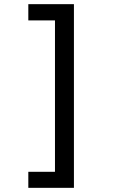

<svg xmlns="http://www.w3.org/2000/svg" viewBox="-20 -741 570 922"><path d="M335 -721H116V-643H244V84H116V161H335Z"/></svg>

Font: Noto Sans Mono Condensed Medium
Style: Regular
Weight: 500
Width: 3
Designer: Monotype Design Team
Foundry: Monotype Imaging Inc.
Version: Version 2.014